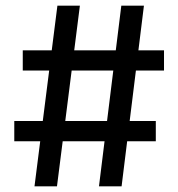

<svg xmlns="http://www.w3.org/2000/svg" viewBox="-20 -659 630 679"><path d="M102 0 183 -639H262.5L181.5 0ZM30.5 -159.5V-231H531V-159.5ZM330 0 409 -639H489L410 0ZM60.5 -409.5V-481H560V-409.5Z"/></svg>

Font: Anek Telugu Medium Medium
Style: Regular
Weight: 500
Version: Version 1.003